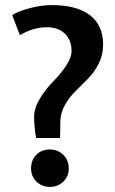

<svg xmlns="http://www.w3.org/2000/svg" viewBox="-20 -724 451 754"><path d="M385 -548Q385 -509 368 -475Q351 -441 326.5 -416Q302 -391 277.5 -367Q253 -343 235.5 -312.5Q218 -282 217 -249Q217 -241 216.5 -213.5Q216 -186 216 -182H122Q114 -224 114 -266Q114 -300 137 -337.5Q160 -375 187.5 -402.5Q215 -430 238 -463.5Q261 -497 261 -524Q261 -566 235 -591.5Q209 -617 165 -617Q111 -617 58 -586L28 -665Q52 -680 97 -692Q142 -704 184 -704Q281 -704 333 -664.5Q385 -625 385 -548ZM176 -137Q207 -137 228.5 -116Q250 -95 250 -63Q250 -31 228.5 -10.5Q207 10 176 10Q145 10 123.5 -10.5Q102 -31 102 -63Q102 -95 122.5 -116Q143 -137 176 -137Z"/></svg>

Font: Repo
Style: DemiBold
Weight: 600
Designer: Stefan Peev
Foundry: Context Ltd
Version: Version 001.000